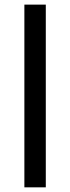

<svg xmlns="http://www.w3.org/2000/svg" viewBox="-20 -739 300 823"><path d="M84.5 64V-719.2H176.3V64Z"/></svg>

Font: Mako
Style: Regular
Weight: 400
Designer: vernon adams
Foundry: vernon adams
Version: Version 1.000